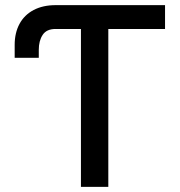

<svg xmlns="http://www.w3.org/2000/svg" viewBox="-20 -727 699 747"><path d="M622.1 -614.3H401.4V0H294.9V-614.3H196.3Q161.1 -614.3 146 -591.3Q130.9 -568.4 130.9 -533.2V-502H37.1V-552.7Q37.1 -599.1 55.9 -634Q74.7 -668.9 110.8 -688Q147 -707 196.3 -707H622.1Z"/></svg>

Font: Pretendard Std Medium
Style: Regular
Weight: 500
Designer: Base glyphs from Inter by Rasmus Andersson; Hangeul glyphs from Noto Sans CJK(Source Han Sans) by Jang Soo-young and Kan
Foundry: Kil Hyung-jin
Version: Version 1.309